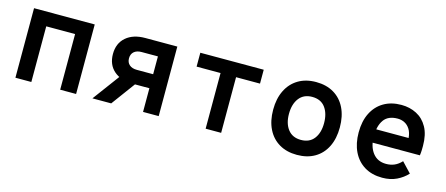

<svg xmlns="http://www.w3.org/2000/svg" viewBox="-41 -937 3163 1363"><g transform="rotate(15 1540.0 -255.5)"><path d="M85 0V-511H531V0H414V-409H202V0Z M1023 0V-174H903Q813 -174 761.5 -219Q710 -264 710 -342.2Q710 -421 762 -466Q814 -511 903 -511H1138V0ZM651 0 822 -231H959L789 0ZM903 -277H1023V-408H903Q867.8 -408 847.9 -390.6Q828 -373.2 828 -342Q828 -311.6 848.1 -294.3Q868.1 -277 903 -277Z M1483 0V-409H1307V-511H1773V-409H1597V0Z M2156 12Q2080.5 12 2025.5 -20.5Q1970.5 -53 1940.8 -112.8Q1911 -172.5 1911 -255Q1911 -336.5 1940.8 -396.8Q1970.5 -457 2025.5 -490Q2080.5 -523 2156 -523Q2232 -523 2287 -490.2Q2342 -457.5 2371.5 -397.2Q2401 -337 2401 -255Q2401 -173 2371.5 -113Q2342 -53 2287 -20.5Q2232 12 2156 12ZM2156 -98Q2219 -98 2252 -141Q2285 -184 2285 -255Q2285 -326.5 2252.5 -370.2Q2220 -414 2156 -414Q2094 -414 2060.5 -370.5Q2027 -327 2027 -255Q2027 -184 2060.5 -141Q2094 -98 2156 -98Z M2783 12Q2707 12 2652.2 -21.2Q2597.5 -54.5 2568.2 -114.8Q2539 -175 2539 -256Q2539 -339 2569 -398.8Q2599 -458.5 2653.8 -490.8Q2708.5 -523 2783 -523Q2844.5 -523 2895 -497Q2945.5 -471 2975.2 -417.5Q3005 -364 3005 -281Q3005 -267.5 3004.5 -249Q3004 -230.5 3001 -211H2627V-309H2892Q2888.5 -348.5 2872.5 -373.5Q2856.5 -398.5 2833 -410.2Q2809.5 -422 2783 -422Q2712.5 -422 2681.2 -378Q2650 -334 2650 -258Q2650 -182.5 2685.2 -136.2Q2720.5 -90 2784 -90Q2818 -90 2845.5 -102Q2873 -114 2897 -140L2966 -67Q2934 -32 2888.2 -10Q2842.5 12 2783 12Z"/></g></svg>

Font: Overpass Mono Light
Style: Regular
Weight: 300
Monospace: yes
Designer: Delve Withrington, Dave Bailey
Foundry: Delve Fonts LLC
Version: Version 4.000